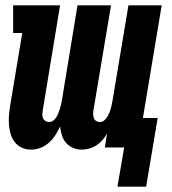

<svg xmlns="http://www.w3.org/2000/svg" viewBox="-20 -550 640 716"><path d="M418 146 443 0H371L379 -52Q372 -39 362 -27.5Q352 -16 339.5 -8Q327 0 313 4Q299 8 285 8Q268 8 252.5 1.5Q237 -5 226.5 -17Q216 -29 211 -45Q206 -61 204 -78Q196 -61 186 -45.5Q176 -30 162 -17.5Q148 -5 130.5 1.5Q113 8 96 8Q78 8 62 1Q46 -6 35.5 -19.5Q25 -33 20 -49.5Q15 -66 13.5 -84Q12 -102 13.5 -120Q15 -138 18 -157L63 -427H29V-530H204L139 -136Q138 -129 138 -121.5Q138 -114 141 -108Q144 -102 150 -98.5Q156 -95 163 -95Q172 -95 179 -100.5Q186 -106 190.5 -113.5Q195 -121 198 -129Q201 -137 203.5 -145Q206 -153 208 -161Q210 -169 211 -177L269 -530H394L328 -136Q327 -129 327.5 -121.5Q328 -114 330.5 -108Q333 -102 339 -98.5Q345 -95 353 -95Q361 -95 368 -100.5Q375 -106 379.5 -113.5Q384 -121 387.5 -129Q391 -137 393 -145Q395 -153 397 -161Q399 -169 400 -177L459 -530H583L513 -110H568L525 146Z"/></svg>

Font: Iosevka Slab XBdEx
Style: Italic
Weight: 800
Width: 7
Italic angle: -9°
Monospace: yes
Designer: Belleve Invis
Foundry: Belleve Invis
Version: Version 11.1.1; ttfautohint (v1.8.3)